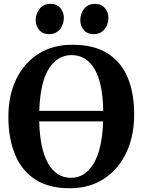

<svg xmlns="http://www.w3.org/2000/svg" viewBox="-20 -990 758 1021"><path d="M354 11Q240 12 167.2 -35.8Q94.5 -83.5 59.5 -169.5Q24.5 -255.5 24.5 -367.5Q24.5 -484 67 -570.5Q109.5 -657 186.2 -704.8Q263 -752.5 366.5 -752Q479.5 -752 552 -706.2Q624.5 -660.5 659 -577.5Q693.5 -494.5 693.5 -382.5Q693.5 -266 651.5 -177.8Q609.5 -89.5 533.2 -39.5Q457 10.5 354 11ZM360 -697Q285 -697 239.2 -623.8Q193.5 -550.5 189 -400.5H529Q526.5 -549 482.8 -623Q439 -697 360 -697ZM358 -44.5Q432.5 -44.5 478 -120.5Q523.5 -196.5 528.5 -344.5H188.5Q192 -198 235.8 -121.2Q279.5 -44.5 358 -44.5ZM240 -808.5Q207 -808.5 188.5 -830.5Q170 -852.5 170 -882Q170 -917.5 190.8 -943.5Q211.5 -969.5 248.5 -969.5H249.5Q282.5 -969.5 301 -947.2Q319.5 -925 319.5 -895.5Q319.5 -860.5 298.8 -834.5Q278 -808.5 241 -808.5ZM477 -808.5Q444 -808.5 425.5 -830.5Q407 -852.5 407 -882Q407 -917.5 427.5 -943.5Q448 -969.5 485 -969.5H486Q519 -969.5 537.8 -947.2Q556.5 -925 556.5 -895.5Q556.5 -860.5 535.8 -834.5Q515 -808.5 478 -808.5Z"/></svg>

Font: Merriweather Text Regular
Style: Bold
Weight: 700
Designer: Eben Sorkin
Foundry: Eben Sorkin
Version: Version 2.100; ttfautohint (v1.7.19-72a1) -l 8 -r 50 -G 200 